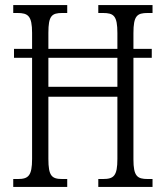

<svg xmlns="http://www.w3.org/2000/svg" viewBox="-20 -734 650 754"><path d="M32 0H244V-31H225C183 -31 170 -43 170 -110V-354H441V-110C441 -43 427 -31 384 -31H366V0H579V-31H560C519 -31 504 -42 504 -108V-507H576V-542H504V-604C504 -672 518 -683 560 -683H579V-714H366V-683H384C427 -683 441 -672 441 -604V-542H170V-605C170 -672 183 -683 225 -683H244V-714H32V-683H48C90 -683 106 -672 106 -605V-542H35V-507H106V-110C106 -43 91 -31 50 -31H32ZM170 -393V-507H441V-393Z"/></svg>

Font: Noto Serif Thai ExtraCondensed Light
Style: Regular
Weight: 300
Width: 2
Designer: Monotype Design Team
Foundry: Monotype Imaging Inc.
Version: Version 2.002